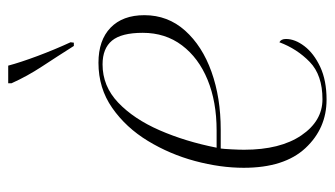

<svg xmlns="http://www.w3.org/2000/svg" viewBox="-194 -612 816 468"><g transform="rotate(-90 214.0 -378.0)"><path d="M205 10Q135 10 87 -41.5Q39 -93 39 -192Q39 -249 55.5 -310.5Q72 -372 104.5 -425.5Q137 -479 185 -512.5Q233 -546 295 -546Q350 -546 380.5 -516.5Q411 -487 411 -434Q411 -377 373.5 -335Q336 -293 273 -270.5Q210 -248 132 -248H86Q85 -241 84 -222Q83 -203 83 -191Q83 -103 118 -51.5Q153 0 206 0Q265 0 297 -31Q329 -62 345 -105Q353 -101 353 -89Q353 -67 335.5 -44Q318 -21 285 -5.5Q252 10 205 10ZM130 -258Q200 -258 253.5 -280Q307 -302 337.5 -342.5Q368 -383 368 -438Q368 -490 349 -513Q330 -536 291 -536Q238 -536 198 -498Q158 -460 130.5 -397Q103 -334 88 -258ZM336 -606Q310 -647 286 -683.5Q262 -720 245 -758V-766H288Q296 -736 311.5 -694.5Q327 -653 345 -614L344 -606Z"/></g></svg>

Font: Noto Serif Display ExtraLight
Style: Italic
Weight: 200
Italic angle: -12°
Designer: Monotype Design Team
Foundry: Monotype Imaging Inc.
Version: Version 2.009